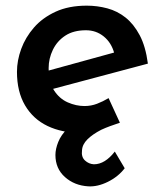

<svg xmlns="http://www.w3.org/2000/svg" viewBox="-20 -460 569 679"><path d="M292 199Q243 196 209.5 166Q176 136 176 88Q176 67 186 42Q196 17 218.5 -5Q241 -27 278 -41L329 -19Q314 -11 298 -3.5Q282 4 267 10Q199 10 148 -14.5Q97 -39 68.5 -87.5Q40 -136 40 -206Q40 -246 55 -287Q70 -328 100 -362.5Q130 -397 176.5 -418.5Q223 -440 287 -440Q324 -440 359.5 -430.5Q395 -421 424 -398Q453 -375 474 -335.5Q495 -296 503 -235L150 -141L132 -205L423 -285L384 -272Q374 -309 347 -331Q320 -353 284 -353Q240 -353 211 -334Q182 -315 167 -284Q152 -253 152 -219Q152 -170 171 -140.5Q190 -111 219.5 -98Q249 -85 279 -85Q302 -85 323 -93Q344 -101 364 -113L404 -26Q386 -20 369.5 -14Q353 -8 338 -1Q307 15 289 33Q271 51 270 72Q267 95 280.5 107.5Q294 120 312 121Q332 121 350.5 109.5Q369 98 386 76L421 135Q398 165 361.5 183Q325 201 292 199Z"/></svg>

Font: Josefin Sans Thin SemiBold
Style: Italic
Weight: 600
Italic angle: -7°
Version: Version 2.000